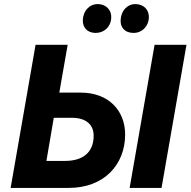

<svg xmlns="http://www.w3.org/2000/svg" viewBox="-20 -919 933 939"><path d="M32 0H314C490 1 592 -115 592 -261C592 -381 508 -466 376 -466H270L311 -700H154ZM614 0H770L892 -700H736ZM446 -758C486 -757 522 -785 524 -832C526 -870 499 -898 460 -899C419 -900 387 -868 385 -821C384 -784 407 -759 446 -758ZM631 -758C679 -757 707 -796 708 -832C710 -870 684 -898 644 -899C604 -900 572 -868 570 -821C568 -784 591 -759 631 -758ZM207 -132 243 -343H331C399 -343 438 -311 438 -255C438 -177 389 -132 298 -132Z"/></svg>

Font: Fixel Display
Style: Bold Italic
Weight: 700
Italic angle: -10°
Designer: AlfaBravo + MacPaw
Foundry: Kyrylo Tkachov, Marchela Mozhyna, Serhii Makarenko, Maria Weinstein, Zakhar Kryvoshyya
Version: Version 1.210;Glyphs 3.2 (3217)